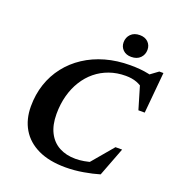

<svg xmlns="http://www.w3.org/2000/svg" viewBox="-155 -1003 1053 1141"><g transform="rotate(20 371.0 -432.0)"><path d="M538.5 -75 490 -41 625.5 -201.5H667.5L598 -19.5Q555 -6.5 498.5 3.2Q442 13 386 13Q283.5 13 213 -20.5Q142.5 -54 106.2 -115Q70 -176 70 -258Q70 -333.5 92 -399.2Q114 -465 155.8 -518.5Q197.5 -572 255.8 -610.2Q314 -648.5 386.5 -669Q459 -689.5 542.5 -689.5Q574.5 -689.5 603.5 -687Q632.5 -684.5 660.5 -678.5Q688.5 -672.5 716.5 -662L641.5 -658L716.5 -713H742.5L718.5 -454H678.5L625 -634.5L667 -575.5Q638 -598.5 608.2 -609.8Q578.5 -621 538.5 -621Q483.5 -621 436 -604.2Q388.5 -587.5 350.2 -556.2Q312 -525 284.8 -481.2Q257.5 -437.5 243 -383.5Q228.5 -329.5 228.5 -267.5Q228.5 -198 252.8 -150.5Q277 -103 321.2 -79Q365.5 -55 425 -55Q450 -55 478.5 -59.8Q507 -64.5 538.5 -75ZM529 -737.5Q496.5 -737.5 477 -756.5Q457.5 -775.5 457.5 -804Q457.5 -835 478 -856Q498.5 -877 534.5 -877Q567.5 -877 587 -858Q606.5 -839 606.5 -810Q606.5 -779.5 586 -758.5Q565.5 -737.5 529 -737.5Z"/></g></svg>

Font: Newsreader 16pt 16pt
Style: Bold Italic
Weight: 700
Italic angle: -17°
Version: Version 1.003